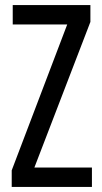

<svg xmlns="http://www.w3.org/2000/svg" viewBox="-20 -734 401 754"><path d="M341 0H26V-65L244 -638H30V-714H335V-648L115 -76H341Z"/></svg>

Font: Noto Sans Bengali UI ExtraCondensed
Style: Regular
Weight: 400
Width: 2
Designer: Jelle Bosma - Monotype Design Team
Foundry: Monotype Imaging Inc.
Version: Version 2.003; ttfautohint (v1.8.4.7-5d5b)